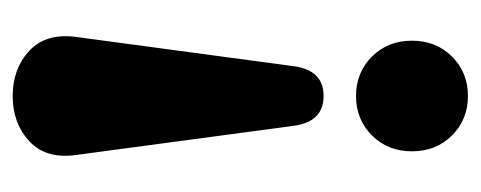

<svg xmlns="http://www.w3.org/2000/svg" viewBox="-247 -503 756 302"><g transform="rotate(-90 131.0 -352.0)"><path d="M131 -221Q90 -221 84 -269L38 -612Q32 -658 60 -684Q88 -710 131 -710Q174 -710 202 -684Q230 -658 224 -611L178 -269Q172 -221 131 -221ZM131 6Q94 6 69 -19Q44 -44 44 -82Q44 -120 69 -145Q94 -170 131 -170Q168 -170 193 -145Q218 -120 218 -82Q218 -44 193 -19Q168 6 131 6Z"/></g></svg>

Font: Nunito VF Beta Light
Style: Regular
Weight: 300
Designer: Vernon Adams
Foundry: newtypography
Version: Version 3.001